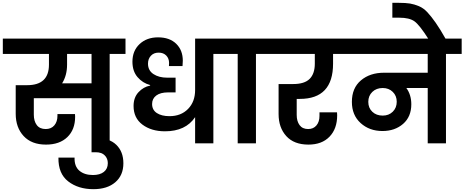

<svg xmlns="http://www.w3.org/2000/svg" viewBox="-41 -1013 3283 1357"><path d="M433 -556Q433 -480 398 -424H606V-632H433ZM-21 -632V-740H846V-632H734V0H606V-319H198V-203Q198 -157 219 -129Q240 -101 282 -101Q321 -101 343 -127Q365 -153 365 -194V-207H489Q490 -199 490 -188Q490 -97 435 -44Q380 9 284 9Q182 9 126 -51.5Q70 -112 70 -209V-411H151Q305 -411 305 -556V-632Z M619 324Q512 324 441 269Q370 214 372 101H486Q484 163 520 193.5Q556 224 616 224Q665 224 693 202Q721 180 721 140Q721 107 699 85Q677 63 636 63H606V-38H636Q731 -38 781 10.5Q831 59 831 141Q831 226 774 275Q717 324 619 324Z M1125 -85Q1029 -85 966 -132Q903 -179 903 -264Q903 -324 938 -361.5Q973 -399 1020 -408V-412Q967 -426 931 -468Q895 -510 895 -577Q895 -654 945.5 -701.5Q996 -749 1076 -749Q1158 -749 1204.5 -703.5Q1251 -658 1251 -584Q1251 -568 1249 -546H1153Q1154 -558 1154 -568Q1154 -600 1134 -620.5Q1114 -641 1080 -641Q1046 -641 1025.5 -619Q1005 -597 1005 -563Q1005 -515 1043.5 -489.5Q1082 -464 1141 -464H1200V-360H1147Q1093 -360 1063.5 -338Q1034 -316 1034 -278Q1034 -236 1067.5 -214Q1101 -192 1157 -192Q1238 -192 1288 -243Q1338 -294 1338 -377V-740H1576V-632H1467V0H1338V-185Q1271 -85 1125 -85Z M1639 0V-632H1528V-740H1879V-632H1768V0Z M1837 -632V-740H2411V-632H2313V-563Q2313 -314 2078 -314H2056V-201Q2056 -156 2076.5 -128.5Q2097 -101 2137 -101Q2174 -101 2195.5 -126.5Q2217 -152 2217 -194V-219H2341Q2342 -210 2342 -198Q2342 -103 2288 -47Q2234 9 2139 9Q2037 9 1982.5 -51Q1928 -111 1928 -207V-419H2031Q2111 -419 2147.5 -455.5Q2184 -492 2184 -563V-632Z M2664 -196Q2707 -196 2735 -223.5Q2763 -251 2763 -294Q2763 -336 2735 -363.5Q2707 -391 2664 -391Q2619 -391 2590.5 -363.5Q2562 -336 2562 -293Q2562 -250 2590.5 -223Q2619 -196 2664 -196ZM2370 -632V-740H3222V-632H3111V0H2982V-391H2831Q2866 -343 2866 -276Q2866 -188 2808 -137.5Q2750 -87 2662 -87Q2570 -87 2508 -143Q2446 -199 2446 -293Q2446 -391 2510 -445Q2574 -499 2673 -499H2982V-632Z M2988 -736Q2924 -837 2888 -862.5Q2852 -888 2781 -888H2732V-993H2778Q2827 -993 2857 -988Q2887 -983 2919.5 -969.5Q2952 -956 2979.5 -926.5Q3007 -897 3038.5 -852Q3070 -807 3110 -736Z"/></svg>

Font: SVN-Poppins SemiBold
Style: Regular
Weight: 600
Designer: Ninad Kale (Devanagari), Jonny Pinhorn (Latin)
Foundry: Indian Type Foundry
Version: Version 3.002 2017